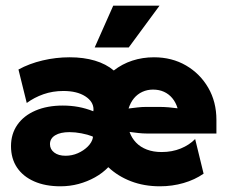

<svg xmlns="http://www.w3.org/2000/svg" viewBox="-20 -643 800 677"><path d="M193.1 13.9Q139.6 13.9 100.3 -3.5Q61.1 -20.8 39.9 -52.4Q18.8 -84 18.8 -127.8Q18.8 -170.8 41.3 -203.1Q63.9 -235.4 105.2 -253.1Q146.5 -270.8 201.4 -270.8Q229.9 -270.8 256.2 -266Q282.6 -261.1 309 -250.7Q309 -252.1 309.4 -253.8Q309.7 -255.6 309.7 -256.9Q309.7 -284.7 280.6 -303.5Q251.4 -322.2 203.5 -322.2Q166 -322.2 133.3 -310.8Q100.7 -299.3 74.3 -279.9L45.1 -397.9Q83.3 -418.8 130.2 -429.9Q177.1 -441 225.7 -441Q275 -441 314.6 -429.2Q354.2 -417.4 381.2 -394.4Q410.4 -417.4 446.5 -429.2Q482.6 -441 522.9 -441Q586.1 -441 635.8 -412.2Q685.4 -383.3 714.2 -333.7Q743.1 -284 743.1 -220.1V-172.2H497.9Q483.3 -172.2 467.7 -174Q452.1 -175.7 436.8 -177.8Q444.4 -156.2 459.7 -140.3Q475 -124.3 497.9 -115.6Q520.8 -106.9 550 -106.9Q586.8 -106.9 617.4 -119.4Q647.9 -131.9 668.1 -152.8L697.9 -30.6Q666.7 -9 627.1 2.4Q587.5 13.9 543.8 13.9Q488.2 13.9 442 -3.8Q395.8 -21.5 361.8 -53.5Q341.7 -32.6 314.9 -17.7Q288.2 -2.8 257.3 5.6Q226.4 13.9 193.1 13.9ZM211.1 -93.8Q234 -93.8 254.5 -102.8Q275 -111.8 289.6 -126.4Q304.2 -141 307.6 -157.6L306.9 -161.8Q288.9 -168.8 267 -172.9Q245.1 -177.1 225 -177.1Q193.1 -177.1 174.7 -166Q156.2 -154.9 156.2 -134.7Q156.2 -116.7 171.2 -105.2Q186.1 -93.8 211.1 -93.8ZM433.3 -260.4Q449.3 -262.5 464.9 -264.2Q480.6 -266 495.1 -266H542.4Q557.6 -266 574.7 -264.6Q591.7 -263.2 606.2 -261.1Q600 -281.9 587.5 -296.9Q575 -311.8 558 -319.4Q541 -327.1 519.4 -327.1Q499.3 -327.1 481.9 -319.1Q464.6 -311.1 452.4 -296.5Q440.3 -281.9 433.3 -260.4ZM313.9 -475.7 379.2 -622.9H542.4L434 -475.7Z"/></svg>

Font: Afacad Flux ExtraBold
Style: Regular
Weight: 800
Designer: Kristian Moeller
Foundry: Dicotype
Version: Version 1.100